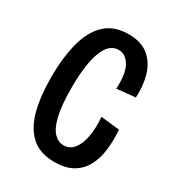

<svg xmlns="http://www.w3.org/2000/svg" viewBox="-166 -774 813 888"><g transform="rotate(30 240.5 -330.0)"><path d="M258 12Q180 12 134.5 -29.5Q89 -71 69.5 -145.5Q50 -220 50 -319Q50 -429 71.5 -508Q93 -587 139.5 -629.5Q186 -672 262 -672Q330 -672 369.5 -639Q409 -606 424.5 -552Q440 -498 436 -435L337 -425Q342 -506 319 -546Q296 -586 258 -586Q207 -586 181.5 -518.5Q156 -451 156 -325Q156 -232 169 -177.5Q182 -123 205 -99.5Q228 -76 257 -76Q289 -76 310 -102Q331 -128 339.5 -174Q348 -220 343 -278L443 -267Q447 -211 441 -160.5Q435 -110 414 -71Q393 -32 355 -10Q317 12 258 12Z"/></g></svg>

Font: Bricolage Grotesque 12pt Condensed Medium
Style: Regular
Weight: 500
Width: 3
Designer: Mathieu Triay
Foundry: Atelier Triay
Version: Version 1.001; ttfautohint (v1.8.4.7-5d5b);gftools[0.9.33.de